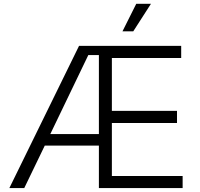

<svg xmlns="http://www.w3.org/2000/svg" viewBox="-20 -962 1022 982"><path d="M27.8 0 384.3 -727.5H906.7V-665.5H552.2V-395H885.3V-333H552.2V-62H914.1V0H485.8V-217.3H209L104 0ZM237.3 -276.4H485.8V-680.2H431.6ZM606.4 -801.8 676.8 -942.4H752L661.6 -801.8Z"/></svg>

Font: Inter Light
Style: Regular
Weight: 300
Designer: Rasmus Andersson
Foundry: rsms
Version: Version 4.000;git-a52131595